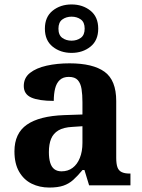

<svg xmlns="http://www.w3.org/2000/svg" viewBox="-20 -834 639 864"><path d="M202 10Q158 10 122.5 -7.5Q87 -25 66 -61.4Q45 -97.7 45 -153Q45 -234 101 -273Q157 -312 269 -316L351 -318.8V-374Q351 -407.6 347 -433.3Q343 -459 330 -473.5Q317 -488 289.5 -488Q264 -488 249 -474Q234 -460 228 -435.5Q222 -411 222 -380Q155 -380 121 -395Q87 -410 87 -447Q87 -483.8 115 -505.9Q143 -528 189.9 -538.5Q236.8 -549 292.8 -549Q398 -549 450.5 -511Q503 -473 503 -379.4V-124.1Q503 -96.6 508.5 -81.3Q514 -66 527.7 -59.5Q541.4 -53 563 -53H567V0H381L360 -69H351.4Q329 -42 309.5 -24.5Q290 -7 265 1.5Q240 10 202 10ZM256.8 -63Q286 -63 306.8 -78.7Q327.7 -94.3 339.3 -123.3Q351 -152.3 351 -191V-266L306 -263Q266 -261 242.9 -247.3Q219.9 -233.5 209.9 -209.3Q200 -185.1 200 -149.4Q200 -121 206 -101.5Q212 -82 224.8 -72.5Q237.6 -63 256.8 -63ZM302 -596Q252 -596 217 -624Q182 -652 182 -705Q182 -758 217 -786Q252 -814 302 -814Q352 -814 387 -786Q422 -758 422 -705Q422 -652 387 -624Q352 -596 302 -596ZM301.9 -651Q326 -651 343.5 -663.6Q361 -676.3 361 -705.1Q361 -734 343.6 -746.5Q326.2 -759 302.1 -759Q278 -759 260.5 -746.4Q243 -733.7 243 -704.9Q243 -676 260.4 -663.5Q277.8 -651 301.9 -651Z"/></svg>

Font: Noto Serif Armenian
Style: Regular
Weight: 400
Designer: Monotype Design Team
Foundry: Monotype Imaging Inc.
Version: Version 2.007